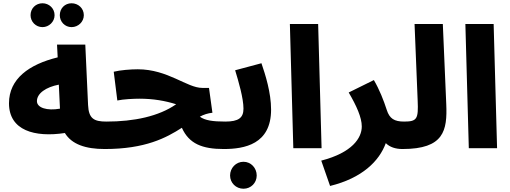

<svg xmlns="http://www.w3.org/2000/svg" viewBox="-20 -907 3122 1175"><path d="M418 -741C459 -741 493 -774 493 -814C493 -856 459 -887 418 -887C377 -887 346 -856 346 -814C346 -774 377 -741 418 -741ZM240 -741C280 -741 314 -774 314 -814C314 -856 280 -887 240 -887C199 -887 167 -856 167 -814C167 -774 199 -741 240 -741ZM621 5C687 5 721 -30 721 -81C721 -126 695 -163 631 -163C555 -163 523 -181 519 -264L502 -634H329L333 -556C158 -513 35 -425 35 -275C35 -108 193 -65 377 -93C419 -24 503 5 621 5ZM206 -288C206 -336 262 -374 340 -389L347 -242C268 -228 206 -247 206 -288Z M621 5C870 5 998 -64 1093 -125C1137 -27 1218 5 1349 5C1416 5 1449 -30 1449 -81C1449 -126 1423 -163 1359 -163C1282 -163 1234 -170 1203 -193C1227 -206 1252 -214 1280 -217L1259 -369H1218C1124 -369 1008 -483 823 -483C779 -483 716 -478 676 -468L698 -292C734 -300 800 -303 833 -303C919 -303 991 -290 1058 -269C952 -195 800 -163 631 -163Z M1349 5C1476 5 1639 -24 1639 -236C1639 -340 1604 -450 1580 -520L1419 -477C1440 -408 1470 -306 1470 -242C1470 -186 1440 -163 1359 -163ZM1470 248C1516 248 1551 212 1551 167C1551 121 1516 83 1470 83C1424 83 1388 121 1388 167C1388 212 1424 248 1470 248Z M1775 0H1948L1927 -760H1754Z M2000 231C2196 183 2301 79 2341 -31C2365 -7 2400 5 2443 5C2510 5 2543 -30 2543 -81C2543 -126 2517 -163 2453 -163C2393 -163 2364 -181 2347 -234C2328 -293 2302 -359 2268 -417L2114 -341C2162 -259 2194 -188 2194 -133C2194 -63 2136 27 1946 76Z M2443 5C2697 5 2718 -108 2711 -270L2690 -760H2517L2536 -292C2541 -180 2533 -163 2453 -163Z M2849 0H3022L3001 -760H2828Z"/></svg>

Font: Noto Sans Arabic UI Bk
Style: Regular
Weight: 900
Designer: Monotype Design Team, Nadine Chahine and Nizar Qandah
Foundry: Monotype Imaging Inc.
Version: Version 2.010